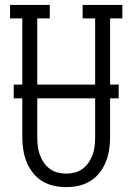

<svg xmlns="http://www.w3.org/2000/svg" viewBox="-20 -755 540 783"><path d="M250 8Q224 8 199 2.5Q174 -3 152 -16.5Q130 -30 114 -50.5Q98 -71 88.5 -94.5Q79 -118 75 -143.5Q71 -169 71 -195V-680H21V-735H183V-680H132V-195Q132 -177 134 -159.5Q136 -142 142 -125Q148 -108 158 -93Q168 -78 182.5 -67Q197 -56 214.5 -51.5Q232 -47 250 -47Q268 -47 285.5 -51.5Q303 -56 317.5 -67Q332 -78 342 -93Q352 -108 358 -125Q364 -142 366 -159.5Q368 -177 368 -195V-680H317V-735H479V-680H429V-195Q429 -169 425 -143.5Q421 -118 411.5 -94.5Q402 -71 386 -50.5Q370 -30 348 -16.5Q326 -3 301 2.5Q276 8 250 8ZM36 -354V-410H464V-354Z"/></svg>

Font: Iosevka Slab Light
Style: Regular
Weight: 300
Monospace: yes
Designer: Belleve Invis
Foundry: Belleve Invis
Version: Version 11.1.0; ttfautohint (v1.8.3)